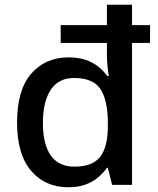

<svg xmlns="http://www.w3.org/2000/svg" viewBox="-20 -780 666 810"><path d="M268 10Q171 10 111.5 -59Q52 -128 52 -263Q52 -401 112 -469.5Q172 -538 269 -538Q310 -538 341 -527.5Q372 -517 394.5 -499Q417 -481 433 -459H439Q436 -474 433.5 -502Q431 -530 431 -548V-599H236V-674H431V-760H537V-674H613V-599H537V0H453L435 -72H431Q415 -49 392.5 -30.5Q370 -12 339.5 -1Q309 10 268 10ZM294 -77Q371 -77 403 -119Q435 -161 435 -246V-262Q435 -355 404.5 -403Q374 -451 292 -451Q227 -451 194 -401Q161 -351 161 -261Q161 -172 194 -124.5Q227 -77 294 -77Z"/></svg>

Font: Noto Sans Thai Medium
Style: Regular
Weight: 500
Designer: Monotype Design Team
Foundry: Monotype Imaging Inc.
Version: Version 2.001